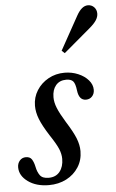

<svg xmlns="http://www.w3.org/2000/svg" viewBox="-83 -896 571 946"><g transform="rotate(-5 203.0 -423.0)"><path d="M120.5 10.5Q58 10.5 17.2 -19Q-23.5 -48.5 -23.5 -90Q-23.5 -109.5 -11.8 -123Q0 -136.5 18.5 -136.5Q39.5 -136.5 48.5 -121.8Q57.5 -107 62 -85Q67 -59.5 79.2 -42.5Q91.5 -25.5 122 -25.5Q158 -25.5 177.2 -49.8Q196.5 -74 196.5 -113Q196.5 -136.5 186 -162Q175.5 -187.5 144.5 -234Q112.5 -284 99 -318.2Q85.5 -352.5 85.5 -384.5Q85.5 -426.5 107 -460.5Q128.5 -494.5 164.5 -514.5Q200.5 -534.5 244.5 -534.5Q280.5 -534.5 311.8 -521.2Q343 -508 362 -486Q381 -464 381 -438.5Q381 -418.5 369.2 -405.8Q357.5 -393 339 -393Q304.5 -393 298.5 -441.5Q294.5 -476 284 -487.8Q273.5 -499.5 250 -499.5Q217 -499.5 198.5 -477.5Q180 -455.5 180 -418.5Q180 -393.5 191.5 -365Q203 -336.5 230 -292.5Q263.5 -239.5 276.5 -206.5Q289.5 -173.5 289.5 -143Q289.5 -98.5 267.2 -63.8Q245 -29 206.8 -9.2Q168.5 10.5 120.5 10.5ZM254.5 -630.5 240 -643.5 332 -809.5Q357.5 -855.5 388 -855.5Q406.5 -855.5 418.8 -842.8Q431 -830 431 -811Q431 -795 421 -779Q411 -763 387 -742.5Z"/></g></svg>

Font: Libre Caslon Condensed Medium Italic
Style: Regular
Weight: 500
Italic angle: -22.583°
Designer: Pablo Impallari, Rodrigo Fuenzalida, Katja Schimmel, Ertekin Erdin
Foundry: Pablo Impallari, Rodrigo Fuenzalida
Version: Version 2.000; ttfautohint (v1.8.4.7-5d5b);gftools[0.9.33]